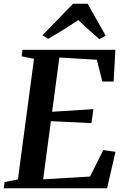

<svg xmlns="http://www.w3.org/2000/svg" viewBox="-30 -1010 670 1030"><path d="M-10 0 -5.5 -33.5 66 -47.5 152.5 -694.5 86 -708 90.5 -743H589L579.5 -572.5H519L489.5 -689.5L288.5 -701.5L249.5 -410.5L471 -424.5L460.5 -349.5L243 -360L201.5 -48L453 -63L524 -205L589.5 -195.5L544.5 0ZM198 -821 362 -990H440L537 -818.5L503 -800Q474 -825 445.5 -850.8Q417 -876.5 390 -902.5Q352 -876.5 311 -851.2Q270 -826 228 -801.5Z"/></svg>

Font: Merriweather 72pt SemiBold
Style: Italic
Weight: 600
Italic angle: -7.8°
Version: Version 2.101